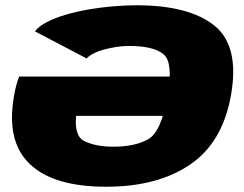

<svg xmlns="http://www.w3.org/2000/svg" viewBox="-20 -703 928 729"><path d="M384 6Q577.5 6 701.5 -78Q825 -161.5 857 -341.5Q890 -528 794.5 -605.5Q698 -683 498.5 -683L470 -528.5Q563 -528.5 601 -497Q638.5 -465.5 616.5 -340.5Q592.5 -201.5 542 -174Q492 -146 409.5 -146Q343 -146 299 -168Q262 -186.5 269 -263H624L651 -412.5H53Q41 -383.5 33.5 -340.5Q2.5 -167.5 92 -81.5Q181 6 384 6ZM309 -481Q318.5 -491.5 335.5 -500.2Q352.5 -509 375 -515Q397.5 -521 421.8 -524.8Q446 -528.5 470 -528.5L503 -623L498.5 -683Q455.5 -683 408.8 -679Q362 -675 316 -667Q270 -659 229.2 -647Q188.5 -635 157.8 -619Q127 -603 112.5 -584Z"/></svg>

Font: Anybody Expanded Black
Style: Italic
Weight: 900
Width: 7
Italic angle: -10°
Version: Version 1.113;gftools[0.9.25]